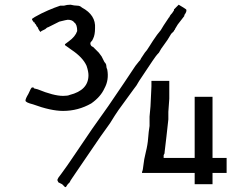

<svg xmlns="http://www.w3.org/2000/svg" viewBox="-20 -754 1040 798"><path d="M609.4 -418H683.6V-414.1V-343.8L679.7 -289.1V-285.2V-269.5V-257.8L671.9 -187.5L664.1 -121.1V-117.2L660.2 -109.4V-101.6V-97.7H789.1V-351.6H863.3V-97.7H921.9V-35.2H863.3V11.7H789.1V-35.2H570.3V-39.1Q574.2 -46.9 576.2 -68.4Q578.1 -89.8 585.9 -121.1Q593.8 -152.3 595.7 -179.7Q597.7 -207 601.6 -230.5V-269.5L605.5 -312.5L609.4 -394.5ZM714.8 -726.6 722.7 -734.4Q722.7 -734.4 742.2 -722.7L753.9 -714.8Q757.8 -707 746.1 -691.4V-687.5L718.8 -652.3L707 -632.8Q707 -628.9 705.1 -628.9Q703.1 -628.9 703.1 -625L699.2 -621.1L691.4 -613.3Q675.8 -585.9 662.1 -568.4Q648.4 -550.8 640.6 -535.2Q632.8 -527.3 627 -519.5Q621.1 -511.7 613.3 -500L589.8 -464.8L558.6 -418L546.9 -398.4L535.2 -382.8L472.7 -296.9Q464.8 -285.2 457 -273.4Q449.2 -261.7 437.5 -242.2L418 -214.8L398.4 -187.5Q347.7 -113.3 318.4 -70.3Q289.1 -27.3 281.2 -15.6L273.4 -3.9L269.5 3.9L261.7 11.7L253.9 23.4H250L238.3 11.7L230.5 7.8L222.7 3.9L218.8 -3.9V-7.8L222.7 -15.6L234.4 -31.2Q257.8 -62.5 289.1 -109.4Q320.3 -156.2 363.3 -218.8L429.7 -312.5L496.1 -410.2L519.5 -445.3L543 -480.5L558.6 -500L562.5 -503.9L566.4 -511.7L582 -535.2Q589.8 -543 601.6 -562.5Q613.3 -582 632.8 -609.4L648.4 -628.9L660.2 -648.4L683.6 -683.6V-679.7Q683.6 -687.5 695.3 -699.2L703.1 -710.9V-707V-714.8ZM246.1 -730.5Q257.8 -734.4 273.4 -734.4Q289.1 -730.5 300.8 -730.5Q312.5 -730.5 320.3 -722.7Q378.9 -691.4 375 -636.7Q375 -609.4 367.2 -593.8L363.3 -585.9Q355.5 -578.1 355.5 -574.2Q355.5 -562.5 367.2 -558.6L378.9 -546.9L390.6 -535.2L402.3 -519.5L414.1 -496.1Q421.9 -488.3 421.9 -480.5Q421.9 -472.7 425.8 -464.8Q433.6 -421.9 414.1 -386.7Q398.4 -351.6 359.4 -324.2Q304.7 -293 242.2 -293Q191.4 -293 117.2 -320.3Q85.9 -328.1 85.9 -335.9Q85.9 -343.8 97.7 -363.3Q109.4 -390.6 113.3 -390.6H117.2Q121.1 -390.6 121.1 -386.7L136.7 -382.8Q203.1 -355.5 242.2 -355.5Q261.7 -355.5 269.5 -359.4Q347.7 -378.9 347.7 -441.4Q347.7 -457 339.8 -480.5Q324.2 -515.6 277.3 -546.9L250 -566.4V-570.3L265.6 -582Q293 -601.6 300.8 -625Q300.8 -652.3 289.1 -660.2Q281.2 -671.9 261.7 -671.9Q257.8 -671.9 226.6 -664.1L195.3 -648.4L179.7 -640.6Q175.8 -640.6 168 -632.8Q152.3 -625 152.3 -625L148.4 -621.1Q140.6 -628.9 136.7 -640.6L132.8 -644.5L128.9 -652.3L125 -656.2L121.1 -664.1V-660.2L113.3 -671.9V-675.8L125 -683.6Q152.3 -699.2 179.7 -710.9Q207 -722.7 230.5 -730.5Z"/></svg>

Font: 和音 by 宁静之雨，公众号njzyshare
Style: Regular
Weight: 400
Designer: Steve Matteson
Foundry: Ascender Corporation
Version: Version 6.00;June 8, 2018;FontCreator 11.0.0.2388 32-bit